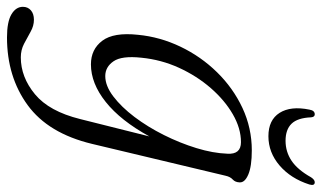

<svg xmlns="http://www.w3.org/2000/svg" viewBox="-262 -466 920 549"><g transform="rotate(90 198.5 -192.0)"><path d="M336 5Q306 130.5 225 189.5Q144 248.5 31.5 248.5Q-13 248.5 -34.5 235.8Q-56 223 -56 203Q-56 189 -46 180.2Q-36 171.5 -19 171.5Q-1.5 171.5 15.2 181Q32 190.5 49.8 199.8Q67.5 209 88.5 209Q145 209 194 168.5Q243 128 265 39L314.5 -158.5Q269.5 -76.5 216.2 -34Q163 8.5 108.5 8.5Q65.5 8.5 41 -24Q16.5 -56.5 24 -126Q30 -189 58 -247.5Q86 -306 131 -352Q176 -398 233.2 -424.8Q290.5 -451.5 354.5 -451.5Q400 -451.5 423.5 -441.5Q447 -431.5 446 -416.5Q445.5 -404 437.8 -397Q430 -390 427 -376.5ZM89.5 -135.5Q83.5 -79.5 99.8 -56Q116 -32.5 142 -32.5Q170 -32.5 200.2 -55.5Q230.5 -78.5 259 -116.2Q287.5 -154 310.5 -200Q333.5 -246 348 -293.2Q362.5 -340.5 364 -381.5Q366.5 -420.5 331 -420.5Q291.5 -420.5 251.2 -397.2Q211 -374 176.2 -334Q141.5 -294 118.2 -243Q95 -192 89.5 -135.5ZM327 -548Q358.5 -548 384.2 -565.2Q410 -582.5 431.5 -621Q438.5 -631.5 445.5 -631.5Q456.5 -631.5 452 -616Q435 -563 397.8 -531Q360.5 -499 314 -499Q267.5 -499 247.2 -531Q227 -563 238 -616.5Q240.5 -631.5 251.5 -631.5Q259 -631.5 260 -621Q261.5 -582.5 278.2 -565.2Q295 -548 327 -548Z"/></g></svg>

Font: Fraunces 72pt Soft Light
Style: Italic
Weight: 300
Italic angle: -16°
Version: Version 1.000;[b76b70a41]